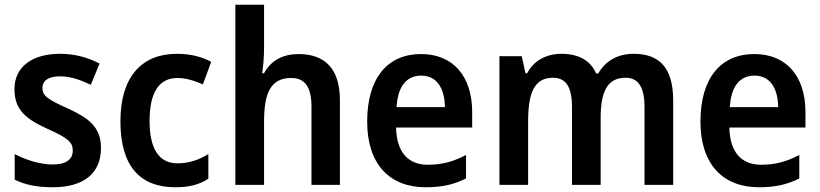

<svg xmlns="http://www.w3.org/2000/svg" viewBox="-20 -780 3460 810"><path d="M406 -156C406 -245 352 -283 267 -322C180 -361 159 -376 159 -409C159 -440 185 -458 233 -458C277 -458 320 -443 363 -422L400 -512C347 -539 294 -553 233 -553C117 -553 41 -499 41 -404C41 -317 89 -278 179 -237C270 -197 287 -178 287 -145C287 -109 261 -86 202 -86C149 -86 87 -106 42 -130V-22C87 0 136 10 202 10C333 10 406 -48 406 -156Z M719 10C778 10 821 -1 859 -26V-130C820 -106 779 -91 728 -91C652 -91 611 -151 611 -269C611 -389 650 -451 729 -451C763 -451 800 -440 836 -424L871 -519C835 -539 787 -553 726 -553C579 -553 488 -457 488 -268C488 -78 572 10 719 10Z M1094 -577V-760H973V0H1094V-266C1094 -388 1122 -451 1209 -451C1267 -451 1294 -412 1294 -330V0H1414V-357C1414 -490 1351 -552 1239 -552C1176 -552 1123 -526 1094 -471H1086C1090 -496 1094 -537 1094 -577Z M1756 -552C1616 -552 1529 -452 1529 -267C1529 -89 1622 10 1776 10C1846 10 1896 -2 1946 -27V-126C1892 -98 1845 -85 1785 -85C1700 -85 1653 -140 1651 -242H1972V-307C1972 -458 1892 -552 1756 -552ZM1757 -461C1824 -461 1856 -406 1857 -328H1653C1658 -418 1697 -461 1757 -461Z M2653 -553C2590 -553 2535 -526 2504 -470H2495C2472 -523 2423 -553 2349 -553C2287 -553 2232 -526 2204 -471H2197L2181 -543H2087V0H2208V-266C2208 -385 2232 -452 2313 -452C2368 -452 2393 -412 2393 -330V0H2514V-283C2514 -393 2542 -452 2619 -452C2673 -452 2699 -412 2699 -329V0H2820V-356C2820 -492 2764 -553 2653 -553Z M3162 -552C3022 -552 2935 -452 2935 -267C2935 -89 3028 10 3182 10C3252 10 3302 -2 3352 -27V-126C3298 -98 3251 -85 3191 -85C3106 -85 3059 -140 3057 -242H3378V-307C3378 -458 3298 -552 3162 -552ZM3163 -461C3230 -461 3262 -406 3263 -328H3059C3064 -418 3103 -461 3163 -461Z"/></svg>

Font: Noto Sans Ethiopic SemiCondensed SemiBold
Style: Regular
Weight: 600
Width: 4
Designer: Monotype Design Team
Foundry: Monotype Imaging Inc.
Version: Version 2.102